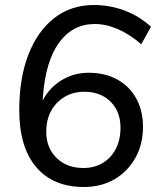

<svg xmlns="http://www.w3.org/2000/svg" viewBox="-20 -740 640 768"><path d="M316 8Q192 8 124.5 -72Q57 -152 57 -299Q57 -428 94 -522.5Q131 -617 198 -668.5Q265 -720 356 -720Q419 -720 478 -698Q537 -676 584 -633L545 -563Q499 -603 451.5 -623.5Q404 -644 359 -644Q271 -644 217 -570.5Q163 -497 152 -357L145 -264L134 -291Q145 -338 174 -373.5Q203 -409 244.5 -429Q286 -449 335 -449Q400 -449 449 -422Q498 -395 525 -346Q552 -297 552 -232Q552 -163 521.5 -108.5Q491 -54 438 -23Q385 8 316 8ZM314 -68Q358 -68 391.5 -88.5Q425 -109 443.5 -145Q462 -181 462 -229Q462 -294 422 -333.5Q382 -373 317 -373Q273 -373 238.5 -352.5Q204 -332 184.5 -296.5Q165 -261 165 -213Q165 -149 206 -108.5Q247 -68 314 -68Z"/></svg>

Font: Muli Medium
Style: Italic
Weight: 500
Italic angle: -4.541°
Designer: Vernon Adams
Foundry: Vernon Adams
Version: Version 2.100; ttfautohint (v1.8.1.43-b0c9)